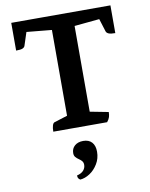

<svg xmlns="http://www.w3.org/2000/svg" viewBox="-99 -713 842 1075"><g transform="rotate(-10 322.0 -175.5)"><path d="M166.6 0Q166.6 -21.9 170.9 -35.1Q175.1 -48.4 182.6 -50.9L275.6 -80.1L257.9 -52.4V-574.2L268.9 -561.2L104.6 -577L118.6 -586L91.2 -502.2Q88.8 -493.2 77.8 -488.2Q66.9 -483.3 40.5 -483.3V-641H604.3V-483.3Q578.8 -483.3 567.1 -488.2Q555.4 -493.2 552.4 -502.2L526.2 -586L540.2 -577L375.8 -561.2L386.8 -574.2V-55.2L364.9 -79.1L491.5 -54.6Q491.5 -38.9 487.8 -26.6Q484.1 -14.3 472.6 0ZM268.8 290.3Q262.6 286.4 258.7 281.1Q254.9 275.7 254.9 264.6Q280.7 258.2 292.7 244.2Q304.7 230.2 304.7 212.5Q304.7 198.7 297.1 190.3Q289.5 181.9 279.8 175.5Q270 169.2 262.7 160.5Q255.4 151.9 255.4 137.7Q255.4 112 273.6 96Q291.8 80 321.9 80Q354 80 371.2 99Q388.4 118 388.4 152.7Q388.4 191 369.6 221.8Q350.9 252.7 323.5 270.5Q296.1 288.3 268.8 290.3Z"/></g></svg>

Font: Petrona
Style: Regular
Weight: 400
Designer: Ringo R. Seeber
Foundry: Ringo R. Seeber
Version: Version 2.001; ttfautohint (v1.8.3)